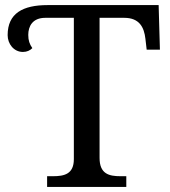

<svg xmlns="http://www.w3.org/2000/svg" viewBox="-20 -734 668 754"><path d="M165 0H476V-42H453C408 -42 371 -51 371 -114V-664H468C528 -664 546 -626 551 -582L556 -539H608L603 -714H167C70 -714 10 -682 10 -596C10 -562 34 -530 70 -530C86 -530 98 -536 107 -545C96 -561 91 -575 91 -597C91 -630 107 -664 158 -664H270V-109C270 -50 232 -42 188 -42H165Z"/></svg>

Font: Noto Serif
Style: Regular
Weight: 400
Designer: Monotype Design Team
Foundry: Monotype Imaging Inc.
Version: Version 2.015